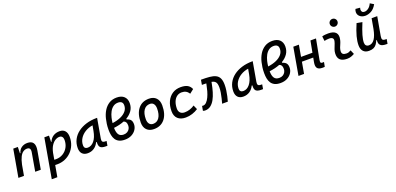

<svg xmlns="http://www.w3.org/2000/svg" viewBox="15 -1974 7001 3397"><g transform="rotate(-20 3515.5 -275.5)"><path d="M36.6 0 127.9 -517.6H214.4L210.9 -399.9H220.7Q236.3 -460.9 282.7 -494.1Q329.1 -527.3 394 -527.3Q551.3 -527.3 518.1 -340.3L458 0H353L413.1 -344.2Q428.7 -434.6 355 -434.6Q315.9 -434.6 282.5 -412.4Q249 -390.1 222.4 -338.4Q195.8 -286.6 176.8 -198.7L141.6 0Z M688 224.6H583L713.4 -517.6H800.8L797.4 -399.9H805.7Q829.6 -460.9 880.6 -494.1Q931.6 -527.3 1003.4 -527.3Q1067.4 -527.3 1102.8 -486.6Q1138.2 -445.8 1138.2 -371.1Q1138.2 -289.6 1110.1 -220.2Q1082 -150.9 1031.2 -99.1Q980.5 -47.4 912.4 -18.8Q844.2 9.8 764.2 9.8Q745.6 9.8 726.1 8.8ZM742.7 -84Q758.3 -83 774.9 -83Q848.6 -83 907.2 -118.2Q965.8 -153.3 999.8 -214.1Q1033.7 -274.9 1033.7 -351.6Q1033.7 -391.1 1015.6 -412.8Q997.6 -434.6 964.4 -434.6Q925.3 -434.6 885.5 -410.9Q845.7 -387.2 813.2 -336.7Q780.8 -286.1 764.2 -206.1Z M1341.3 10.3Q1274.9 10.3 1238.8 -27.8Q1202.6 -65.9 1202.6 -135.3Q1202.6 -223.1 1240 -294.7Q1277.3 -366.2 1344.7 -417Q1412.1 -467.8 1502.4 -495.1Q1592.8 -522.5 1698.7 -522.5H1708.5L1644 -154.8Q1637.2 -115.7 1650.1 -98.1Q1663.1 -80.6 1706.1 -80.6H1726.1L1711.4 4.9H1676.8Q1605 4.9 1577.6 -23.9Q1550.3 -52.7 1556.6 -122.6H1543.9Q1514.2 -59.1 1461.7 -24.4Q1409.2 10.3 1341.3 10.3ZM1373 -82.5Q1443.4 -82.5 1495.6 -146Q1547.9 -209.5 1568.8 -325.7L1586.9 -425.3Q1506.8 -413.1 1443.6 -374.3Q1380.4 -335.4 1343.8 -277.1Q1307.1 -218.8 1307.1 -147.5Q1307.1 -116.2 1324.5 -99.4Q1341.8 -82.5 1373 -82.5Z M2189 -331.1V-316.4Q2238.3 -303.2 2261 -275.1Q2283.7 -247.1 2283.7 -194.3Q2283.7 -141.1 2253.9 -94.5Q2224.1 -47.9 2169.9 -19Q2115.7 9.8 2042.5 9.8Q1976.1 9.8 1933.6 -11.2Q1891.1 -32.2 1867.7 -68.8Q1844.2 -105.5 1835.2 -152.6Q1826.2 -199.7 1826.2 -252Q1826.2 -317.9 1833.5 -365.2Q1840.8 -412.6 1850.1 -453.6Q1869.1 -534.7 1908.9 -599.9Q1948.7 -665 2009.8 -703.4Q2070.8 -741.7 2153.3 -741.7Q2244.6 -741.7 2292.5 -695.3Q2340.3 -648.9 2340.3 -570.8Q2340.3 -491.2 2299.3 -431.4Q2258.3 -371.6 2189 -331.1ZM1933.6 -340.8Q2020.5 -352.1 2088.9 -381.6Q2157.2 -411.1 2196.5 -457.8Q2235.8 -504.4 2235.8 -566.4Q2235.8 -609.9 2212.2 -629.4Q2188.5 -648.9 2147 -648.9Q2093.8 -648.9 2054.7 -620.6Q2015.6 -592.3 1989.7 -544.4Q1963.9 -496.6 1949.7 -437.5Q1944.3 -414.6 1940.2 -390.1Q1936 -365.7 1933.6 -340.8ZM2126.5 -300.3Q2082.5 -282.7 2032.7 -270.8Q1982.9 -258.8 1929.2 -252.4Q1929.7 -168 1958 -125.5Q1986.3 -83 2050.8 -83Q2091.8 -83 2120.6 -100.6Q2149.4 -118.2 2164.6 -146.2Q2179.7 -174.3 2179.7 -206.1Q2179.7 -246.6 2167.2 -268.8Q2154.8 -291 2126.5 -300.3Z M2588.9 9.8Q2502.4 9.8 2453.9 -39.8Q2405.3 -89.4 2405.3 -177.7Q2405.3 -342.8 2479 -435.1Q2552.7 -527.3 2683.6 -527.3Q2770 -527.3 2818.6 -476.6Q2867.2 -425.8 2867.2 -335Q2867.2 -172.4 2793.7 -81.3Q2720.2 9.8 2588.9 9.8ZM2606.9 -82.5Q2680.2 -82.5 2721.4 -143.8Q2762.7 -205.1 2762.7 -314Q2762.7 -370.6 2738.3 -402.6Q2713.9 -434.6 2669.4 -434.6Q2594.2 -434.6 2552 -373.5Q2509.8 -312.5 2509.8 -203.6Q2509.8 -146.5 2535.4 -114.5Q2561 -82.5 2606.9 -82.5Z M3201.2 -83Q3252 -83 3300.5 -99.6Q3349.1 -116.2 3386.7 -143.1L3421.9 -63Q3374 -30.3 3312.5 -10.3Q3251 9.8 3187 9.8Q3090.8 9.8 3038.1 -40Q2985.4 -89.8 2985.4 -180.2Q2985.4 -285.2 3022 -363Q3058.6 -440.9 3124.8 -484.1Q3190.9 -527.3 3279.8 -527.3Q3359.9 -527.3 3407.2 -502Q3454.6 -476.6 3479 -419.9L3403.3 -359.9Q3377.9 -398.9 3345.2 -416.7Q3312.5 -434.6 3266.1 -434.6Q3213.4 -434.6 3173.6 -404.3Q3133.8 -374 3112.1 -319.3Q3090.3 -264.6 3089.8 -190.9Q3090.3 -139.6 3119.4 -111.3Q3148.4 -83 3201.2 -83Z M3872.6 0Q3884.3 -43 3896.5 -92.3Q3908.7 -141.6 3917 -192.1Q3925.3 -242.7 3925.3 -288.6Q3925.3 -359.9 3902.1 -389.4Q3878.9 -418.9 3828.1 -427.7L3822.3 -397.9Q3807.6 -319.8 3785.6 -246.6Q3763.7 -173.3 3731.9 -115.7Q3700.2 -58.1 3655.5 -24.2Q3610.8 9.8 3550.8 9.8Q3540 9.8 3531.2 8.1Q3522.5 6.3 3510.3 1L3525.9 -86.4Q3533.2 -84.5 3535.2 -83.7Q3537.1 -83 3543 -83Q3579.6 -83 3609.1 -113Q3638.7 -143.1 3661.6 -191.4Q3684.6 -239.7 3700.7 -296.9Q3716.8 -354 3727.1 -408.2L3731.9 -434.1Q3723.1 -434.6 3713.6 -434.6Q3704.1 -434.6 3694.3 -435.1Q3684.1 -435.1 3672.9 -435.3Q3661.6 -435.5 3649.9 -435.5L3665.5 -527.3Q3757.8 -527.8 3826.2 -521.5Q3894.5 -515.1 3939.9 -492.7Q3985.4 -470.2 4007.6 -424.1Q4029.8 -377.9 4029.8 -298.8Q4029.8 -251.5 4022.5 -198.5Q4015.1 -145.5 4003.7 -94.2Q3992.2 -43 3979.5 0Z M4271 10.3Q4204.6 10.3 4168.5 -27.8Q4132.3 -65.9 4132.3 -135.3Q4132.3 -223.1 4169.7 -294.7Q4207 -366.2 4274.4 -417Q4341.8 -467.8 4432.1 -495.1Q4522.5 -522.5 4628.4 -522.5H4638.2L4573.7 -154.8Q4566.9 -115.7 4579.8 -98.1Q4592.8 -80.6 4635.7 -80.6H4655.8L4641.1 4.9H4606.4Q4534.7 4.9 4507.3 -23.9Q4480 -52.7 4486.3 -122.6H4473.6Q4443.8 -59.1 4391.4 -24.4Q4338.9 10.3 4271 10.3ZM4302.7 -82.5Q4373 -82.5 4425.3 -146Q4477.5 -209.5 4498.5 -325.7L4516.6 -425.3Q4436.5 -413.1 4373.3 -374.3Q4310.1 -335.4 4273.4 -277.1Q4236.8 -218.8 4236.8 -147.5Q4236.8 -116.2 4254.2 -99.4Q4271.5 -82.5 4302.7 -82.5Z M5118.7 -331.1V-316.4Q5168 -303.2 5190.7 -275.1Q5213.4 -247.1 5213.4 -194.3Q5213.4 -141.1 5183.6 -94.5Q5153.8 -47.9 5099.6 -19Q5045.4 9.8 4972.2 9.8Q4905.8 9.8 4863.3 -11.2Q4820.8 -32.2 4797.4 -68.8Q4773.9 -105.5 4764.9 -152.6Q4755.9 -199.7 4755.9 -252Q4755.9 -317.9 4763.2 -365.2Q4770.5 -412.6 4779.8 -453.6Q4798.8 -534.7 4838.6 -599.9Q4878.4 -665 4939.5 -703.4Q5000.5 -741.7 5083 -741.7Q5174.3 -741.7 5222.2 -695.3Q5270 -648.9 5270 -570.8Q5270 -491.2 5229 -431.4Q5188 -371.6 5118.7 -331.1ZM4863.3 -340.8Q4950.2 -352.1 5018.6 -381.6Q5086.9 -411.1 5126.2 -457.8Q5165.5 -504.4 5165.5 -566.4Q5165.5 -609.9 5141.8 -629.4Q5118.2 -648.9 5076.7 -648.9Q5023.4 -648.9 4984.4 -620.6Q4945.3 -592.3 4919.4 -544.4Q4893.6 -496.6 4879.4 -437.5Q4874 -414.6 4869.9 -390.1Q4865.7 -365.7 4863.3 -340.8ZM5056.2 -300.3Q5012.2 -282.7 4962.4 -270.8Q4912.6 -258.8 4858.9 -252.4Q4859.4 -168 4887.7 -125.5Q4916 -83 4980.5 -83Q5021.5 -83 5050.3 -100.6Q5079.1 -118.2 5094.2 -146.2Q5109.4 -174.3 5109.4 -206.1Q5109.4 -246.6 5096.9 -268.8Q5084.5 -291 5056.2 -300.3Z M5310.1 0 5400.9 -517.6H5505.9L5467.8 -301.3H5682.6L5723.6 -517.6H5828.1L5756.8 -141.6Q5750.5 -106 5756.6 -91.3Q5762.7 -76.7 5788.6 -76.7Q5802.2 -76.7 5818.8 -78.1L5802.2 7.3Q5793 8.8 5782 9.3Q5771 9.8 5757.8 9.8Q5688.5 9.8 5662.6 -25.1Q5636.7 -60.1 5651.4 -136.7L5666.5 -216.3H5453.1L5415 0Z M6331.1 -109.9 6364.7 -31.2Q6335 -14.2 6301.8 -2.2Q6268.6 9.8 6225.6 9.8Q6045.9 9.8 6056.2 -153.3Q6058.6 -189.9 6070.6 -224.6Q6082.5 -259.3 6096.4 -292Q6110.4 -324.7 6117.7 -355Q6138.7 -436 6043.9 -436Q5997.6 -436 5954.6 -424.8L5944.3 -513.7Q5973.1 -522 6002 -524.7Q6030.8 -527.3 6059.6 -527.3Q6160.6 -527.3 6201.7 -481.2Q6242.7 -435.1 6220.7 -345.2Q6212.4 -310.5 6199 -280.5Q6185.5 -250.5 6174.3 -221.2Q6163.1 -191.9 6160.6 -157.7Q6155.3 -83 6244.6 -83Q6269 -83 6287.4 -89.1Q6305.7 -95.2 6331.1 -109.9ZM6216.3 -599.6Q6186.5 -599.6 6165.3 -620.8Q6144 -642.1 6144 -671.9Q6144 -702.1 6165.3 -723.1Q6186.5 -744.1 6216.3 -744.1Q6246.6 -744.1 6267.6 -723.1Q6288.6 -702.1 6288.6 -671.9Q6288.6 -642.1 6267.6 -620.8Q6246.6 -599.6 6216.3 -599.6Z M6636.7 10.3Q6568.4 10.3 6530.8 -30.5Q6493.2 -71.3 6493.2 -145Q6493.2 -219.7 6517.3 -310.3Q6541.5 -400.9 6595.2 -527.3L6698.7 -508.3Q6645.5 -378.9 6621.6 -295.7Q6597.7 -212.4 6597.7 -157.2Q6597.7 -121.6 6616.2 -102.1Q6634.8 -82.5 6668.5 -82.5Q6733.4 -82.5 6775.9 -145.3Q6818.4 -208 6840.8 -325.7V-325.2L6875 -517.6H6981L6918.5 -165.5Q6910.2 -118.7 6923.1 -99.6Q6936 -80.6 6979 -80.6H7000L6984.9 4.9H6961.9Q6884.8 4.9 6853.3 -25.4Q6821.8 -55.7 6829.6 -122.6H6818.8Q6802.2 -81.5 6780.5 -51.8Q6758.8 -22 6724.6 -5.9Q6690.4 10.3 6636.7 10.3ZM6789.1 -595.7Q6727.5 -595.7 6688.2 -628.7Q6648.9 -661.6 6648.9 -711.9Q6648.9 -740.2 6662.6 -769.5L6748.5 -761.7Q6740.7 -740.7 6740.7 -723.6Q6740.7 -699.7 6754.9 -683.6Q6769 -667.5 6798.8 -667.5Q6835.4 -667.5 6873 -695.3Q6910.6 -723.1 6934.1 -776.4L7002 -735.4Q6958.5 -657.2 6900.6 -626.5Q6842.8 -595.7 6789.1 -595.7Z"/></g></svg>

Font: Cascadia Mono PL
Style: Italic
Weight: 400
Italic angle: -10°
Monospace: yes
Designer: Aaron Bell
Foundry: Saja Typeworks
Version: Version 2404.023; ttfautohint (v1.8.4)